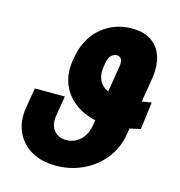

<svg xmlns="http://www.w3.org/2000/svg" viewBox="-110 -835 884 942"><g transform="rotate(15 332.0 -363.5)"><path d="M632.3 -411.1 614.3 -272Q570.3 -261.7 544.2 -256.3Q518.1 -251 501.7 -249.3Q485.4 -247.6 468.3 -247.1Q379.4 -247.6 315.7 -281.2Q252 -314.9 222.2 -374Q192.4 -433.1 204.6 -510.7L208 -528.3Q218.8 -591.8 251.7 -638.7Q284.7 -685.5 335 -711.4Q385.3 -737.3 446.8 -737.3Q535.6 -737.3 577.9 -679.4Q620.1 -621.6 603 -520L554.7 -228.5Q543 -157.2 500.2 -103.5Q457.5 -49.8 394 -20Q330.6 9.8 257.3 9.8Q182.1 9.8 130.4 -21.2Q78.6 -52.2 55.4 -106Q32.2 -159.7 43.5 -228.5L60.5 -329.6H212.9L196.3 -228.5Q188.5 -181.6 210.4 -153.3Q232.4 -125 273.9 -125Q315.4 -125 345.2 -153.1Q375 -181.2 382.8 -228.5L433.6 -541.5Q437.5 -566.4 430.7 -578.6Q423.8 -590.8 407.2 -591.3Q391.1 -590.8 378.9 -578.6Q366.7 -566.4 362.3 -540.5L358.9 -520Q352.5 -480.5 365.7 -451.9Q378.9 -423.3 411.4 -408.7Q443.8 -394 493.2 -393.6Q504.9 -393.6 510.7 -393.8Q516.6 -394 526.9 -395.3Q537.1 -396.5 561 -400.1Q585 -403.8 632.3 -411.1Z"/></g></svg>

Font: Inter 28pt ExtraBold
Style: Italic
Weight: 800
Italic angle: -9.3988°
Designer: Rasmus Andersson
Foundry: rsms
Version: Version 4.001;git-66647c0bb